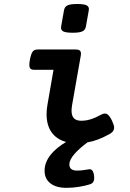

<svg xmlns="http://www.w3.org/2000/svg" viewBox="-20 -695 640 946"><path d="M149.4 -351.1Q141.1 -351.1 135.7 -353Q130.4 -355 127.4 -360.4Q124.5 -365.7 124.5 -375.5Q124.5 -385.3 127.4 -400.9Q130.4 -416.5 133.8 -426.3Q137.2 -436 141.8 -441.7Q146.5 -447.3 152.6 -449.2Q158.7 -451.2 167 -451.2H352.5Q369.1 -451.2 375 -444.1Q380.9 -437 377.9 -420.4L335 -176.3Q334 -169.4 333.3 -162.8Q332.5 -156.2 332.5 -150.4Q332.5 -124 344.5 -112.1Q356.4 -100.1 379.9 -100.1Q392.1 -100.1 403.3 -101.8Q414.6 -103.5 426.5 -107.2Q438.5 -110.8 451.2 -116.5Q463.9 -122.1 479 -130.4Q497.6 -140.1 509.3 -131.8Q521 -123.5 532.2 -99.6Q537.1 -88.9 540 -79.8Q543 -70.8 542.2 -63Q541.5 -55.2 536.9 -48.6Q532.2 -42 522.5 -36.1Q490.2 -18.1 463.9 -8.1Q437.5 2 411.1 6.3Q391.6 21 375.2 35.4Q358.9 49.8 346.9 63.5Q335 77.1 328.4 90.1Q321.8 103 321.8 114.7Q321.8 131.3 331.8 138.4Q341.8 145.5 359.9 145.5Q374 145.5 388.7 143.6Q403.3 141.6 418 139.2Q439 135.3 443.4 170.9Q445.8 189.5 440.4 199.5Q435.1 209.5 423.8 212.9Q399.4 220.7 368.4 225.6Q337.4 230.5 308.1 230.5Q256.8 230.5 228.3 208.3Q199.7 186 199.7 146.5Q199.7 124 207.8 104.2Q215.8 84.5 230 66.9Q244.1 49.3 263.4 33.7Q282.7 18.1 305.7 4.4Q258.8 -8.3 234.1 -43.2Q209.5 -78.1 209.5 -132.8Q209.5 -154.8 213.9 -179.7L243.7 -351.1ZM403.3 -564.5Q401.9 -556.2 397.9 -550.3Q394 -544.4 386.5 -540.8Q378.9 -537.1 367.2 -535.4Q355.5 -533.7 337.9 -533.7Q303.2 -533.7 290.8 -540.8Q278.3 -547.9 281.2 -564.5L295.4 -644.5Q296.9 -652.8 300.8 -658.7Q304.7 -664.6 312 -668.2Q319.3 -671.9 331.1 -673.6Q342.8 -675.3 360.4 -675.3Q395 -675.3 407.7 -668.2Q420.4 -661.1 417.5 -644.5Z"/></svg>

Font: Courier Prime
Style: Bold Italic
Weight: 700
Monospace: yes
Designer: Alan Dague-Greene
Foundry: Quote-Unquote Apps
Version: Version 1.202